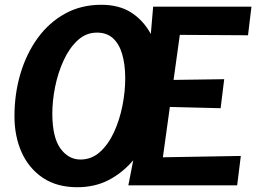

<svg xmlns="http://www.w3.org/2000/svg" viewBox="-20 -775 1080 803"><path d="M302.9 8Q218.4 8 159.9 -30.9Q101.4 -69.9 70.9 -137Q40.5 -204.2 40.5 -289Q40.5 -382.7 65.5 -466.8Q90.5 -550.9 137.6 -615.8Q184.8 -680.8 252 -717.9Q319.2 -755 403.4 -755Q478 -755 528.6 -722.7Q579.1 -690.5 610.8 -632.9L620.5 -747H1031.6L1017.3 -627.5L732.1 -629.2L705.9 -440.8L917.7 -443.8L902.7 -322.5L690.4 -327.7L661.2 -117.2L987.2 -122.8L971.9 0H516.8L537.3 -104.6Q490.9 -50.9 433.5 -21.5Q376.1 8 302.9 8ZM316.5 -107.8Q362.7 -107.8 397.9 -139.3Q433.1 -170.9 456.8 -222.2Q480.4 -273.5 492.2 -333.5Q504 -393.5 503.7 -450Q503.4 -505.5 491.1 -548.1Q478.8 -590.7 452.9 -614.7Q427 -638.6 385.3 -638.6Q340 -638.6 305.2 -606.7Q270.4 -574.8 246.5 -523.2Q222.6 -471.5 210.6 -412.2Q198.6 -352.8 198.8 -297.7Q199.5 -199.3 233.1 -153.5Q266.7 -107.8 316.5 -107.8Z"/></svg>

Font: Merriweather Sans Variable Regular
Style: Italic
Weight: 300
Italic angle: -8°
Designer: Eben Sorkin
Foundry: Eben Sorkin
Version: Version 2.001